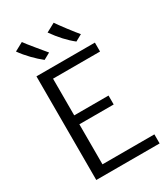

<svg xmlns="http://www.w3.org/2000/svg" viewBox="-233 -1085 1046 1192"><g transform="rotate(-30 290.0 -489.0)"><path d="M94 0V-743H513V-679H176V-416H422V-352H176V-65H548V0ZM417 -806Q351 -857.5 290 -944L353 -978Q358 -970 373 -949.5Q388 -929 406.5 -904.5Q425 -880 441.2 -859.8Q457.5 -839.5 464 -832ZM189 -806Q157 -831 122.2 -866.8Q87.5 -902.5 61 -940L122 -973Q126 -966.5 141.5 -947Q157 -927.5 176.5 -903.8Q196 -880 212.8 -859.8Q229.5 -839.5 236 -832Z"/></g></svg>

Font: Merriweather Sans Light
Style: Regular
Weight: 300
Designer: Eben Sorkin
Foundry: Eben Sorkin
Version: Version 2.001; ttfautohint (v1.8.3)